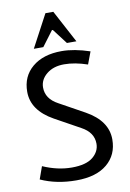

<svg xmlns="http://www.w3.org/2000/svg" viewBox="-101 -985 713 1057"><g transform="rotate(-10 256.0 -456.0)"><path d="M412 -605Q342 -629 282 -629Q222 -629 184 -598Q146 -567 146 -523Q146 -460 213 -424L354 -346Q472 -280 472 -176Q472 -90 411 -39Q350 12 239 12Q128 12 40 -28L65 -98Q147 -62 226.5 -62Q306 -62 344 -93Q382 -124 382 -168Q382 -231 315 -267L174 -345Q56 -411 56 -515Q56 -601 117 -652Q178 -703 281 -703Q351 -703 438 -674ZM371 -742H318L254 -826H249L186 -742H133L230 -924H274Z"/></g></svg>

Font: Average Sans
Style: Regular
Weight: 400
Designer: Eduardo Rodriguez Tunni
Foundry: Eduardo Rodriguez Tunni
Version: Version 1.001